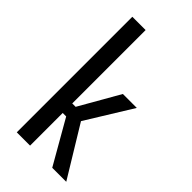

<svg xmlns="http://www.w3.org/2000/svg" viewBox="-245 -870 940 940"><g transform="rotate(45 225.0 -400.0)"><path d="M322 0 192.5 -226H168.5V0H76.5V-800H168.5V-292H192L311 -500H407.5L260 -261L419 0Z"/></g></svg>

Font: League Mono Condensed
Style: Regular
Weight: 400
Width: 1
Designer: Tyler Finck
Foundry: The League of Moveable Type / Tyler Finck
Version: Version 2.210